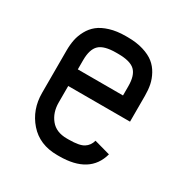

<svg xmlns="http://www.w3.org/2000/svg" viewBox="-128 -617 706 733"><g transform="rotate(30 225.0 -250.0)"><path d="M125.5 -237.3V-164.6Q125.5 -120.6 149.7 -90.8Q173.8 -61 220.7 -61H229.5Q275.9 -61 294.9 -73Q314 -85 320.3 -108.4L390.6 -88.9Q363.3 12.2 229.5 12.2H220.7Q142.6 12.2 97.4 -39.6Q52.2 -91.3 52.2 -164.6V-351.1Q52.2 -377 56.6 -398.9Q61 -420.9 72.8 -442.4Q84.5 -463.9 103 -478.8Q121.6 -493.7 151.6 -502.9Q181.6 -512.2 220.7 -512.2H229.5Q268.6 -512.2 298.6 -502.9Q328.6 -493.7 347.2 -478.8Q365.7 -463.9 377.4 -442.4Q389.2 -420.9 393.6 -398.9Q397.9 -377 397.9 -351.1V-237.3ZM324.7 -310.5V-351.1Q324.7 -398.9 303.7 -418.9Q282.7 -439 229.5 -439H220.7Q167.5 -439 146.5 -418.9Q125.5 -398.9 125.5 -351.1V-310.5Z"/></g></svg>

Font: Anka/Coder Narrow
Style: Regular
Weight: 400
Width: 3
Monospace: yes
Version: Version 001.100